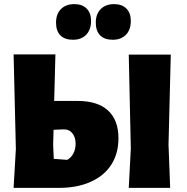

<svg xmlns="http://www.w3.org/2000/svg" viewBox="-20 -912 907 932"><path d="M555 -241Q555 -167 520.5 -113Q486 -59 420.5 -29.5Q355 0 266 0H46L57 -189L46 -648H249L243 -422H357Q454 -422 504.5 -375.5Q555 -329 555 -241ZM798 -210 806 0H605L615 -190L605 -647H809ZM347 -214Q347 -246 331 -265.5Q315 -285 289 -284L240 -282L238 -209L241 -141L306 -136Q324 -145 335.5 -166Q347 -187 347 -214ZM422 -810Q422 -768 398.5 -743.5Q375 -719 334 -719Q294 -719 273 -740.5Q252 -762 252 -802Q252 -844 276 -868Q300 -892 341 -892Q379 -892 400.5 -870.5Q422 -849 422 -810ZM615 -810Q615 -768 591.5 -743.5Q568 -719 527 -719Q487 -719 466 -740.5Q445 -762 445 -802Q445 -844 469 -868Q493 -892 534 -892Q572 -892 593.5 -870.5Q615 -849 615 -810Z"/></svg>

Font: Luna Sans Black
Style: Regular
Weight: 900
Designer: Juan Pablo del Peral
Foundry: Huerta Tipografica
Version: Version 2.001; ttfautohint (v1.5)